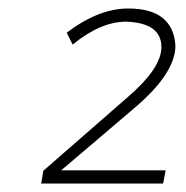

<svg xmlns="http://www.w3.org/2000/svg" viewBox="-20 -792 438 452"><path d="M364 -360H77L82 -390L278 -561Q360 -631 360 -681Q360 -738 277 -741Q217 -741 151 -687L137 -715Q212 -772 282 -772Q387 -772 393 -685Q393 -620 298 -539L124 -391H370Z"/></svg>

Font: Argentum Sans ExtraLight
Style: Italic
Weight: 200
Italic angle: -11°
Designer: Julieta Ulanovsky (font), Cristiano Sobral (main changes and remaster)
Foundry: Julieta Ulanovsky (font), Cristiano Sobral (main changes and remaster)
Version: Version 2.007;June 15, 2022;FontCreator 14.0.0.2814 64-bit; 